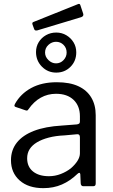

<svg xmlns="http://www.w3.org/2000/svg" viewBox="-20 -967 588 997"><path d="M382 -64Q345 -28 301.5 -9Q258 10 205 10Q127 10 82 -30Q37 -70 37 -135Q37 -188 67.5 -226.5Q98 -265 156.5 -287.5Q215 -310 301 -315L379 -321Q386 -322 390.5 -325Q395 -328 395 -336V-363Q395 -417 362 -448.5Q329 -480 271 -480Q228 -480 192 -460Q156 -440 128 -400Q125 -395 122 -393.5Q119 -392 113 -394L60 -412Q56 -414 55 -417Q54 -420 58 -428Q87 -480 142 -510Q197 -540 275 -540Q342 -540 386.5 -519.5Q431 -499 454 -460.5Q477 -422 477 -369V-15Q477 -6 473.5 -3Q470 0 463 0H412Q406 0 402.5 -4.5Q399 -9 399 -16L397 -62Q395 -76 382 -64ZM395 -254Q395 -271 381 -270L315 -264Q269 -262 233 -252.5Q197 -243 172 -228Q147 -213 134 -192.5Q121 -172 121 -145Q121 -101 151.5 -76.5Q182 -52 234 -52Q266 -52 295.5 -63.5Q325 -75 348 -93Q370 -112 382.5 -132Q395 -152 395 -171V-254ZM376 -695Q376 -650 346 -620Q316 -590 272 -590Q228 -590 197.5 -621Q167 -652 167 -697Q167 -725 181 -748Q195 -771 219 -784.5Q243 -798 272 -798Q301 -798 324.5 -784Q348 -770 362 -747Q376 -724 376 -695ZM326 -694Q326 -718 310 -734Q294 -750 271 -750Q249 -750 231.5 -734Q214 -718 214 -694Q214 -672 231.5 -655Q249 -638 271 -638Q294 -638 310 -655Q326 -672 326 -694ZM397 -941 412 -896Q416 -883 402 -878L173 -809Q166 -808 162.5 -809.5Q159 -811 157 -817L149 -839Q145 -850 154 -853L386 -946Q394 -949 397 -941Z"/></svg>

Font: Libre Franklin Thin
Style: Regular
Weight: 400
Version: Version 3.000